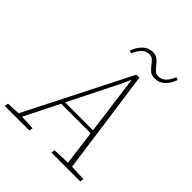

<svg xmlns="http://www.w3.org/2000/svg" viewBox="-248 -990 1135 1135"><g transform="rotate(45 319.0 -422.5)"><path d="M-21 0 -16 -23 68 -27 399 -681H424L515 -27L615 -23L610 0H369L374 -23L481 -27L453 -245H206L97 -27L189 -23L185 0ZM375 -583 217 -267H450L401 -640ZM271 -753Q285 -795 312 -820Q339 -845 373 -845Q399 -845 414.5 -832.5Q430 -820 443 -803Q456 -786 467.5 -775.5Q479 -765 499 -765Q547 -765 577 -837L594 -832Q581 -791 554 -766Q527 -741 492 -741Q465 -741 450.5 -753Q436 -765 423 -782Q410 -799 398.5 -810Q387 -821 366 -821Q319 -821 288 -748Z"/></g></svg>

Font: Source Serif 4 SmText ExtraLight
Style: Italic
Weight: 200
Italic angle: -12°
Designer: Frank Grießhammer
Foundry: Adobe
Version: Version 4.005;hotconv 1.1.0;makeotfexe 2.6.0